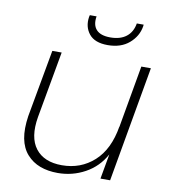

<svg xmlns="http://www.w3.org/2000/svg" viewBox="-83 -808 789 888"><g transform="rotate(10 311.5 -363.5)"><path d="M587.9 -543 492.2 0H446.8L467.8 -117.2Q434.6 -56.2 375.2 -23.7Q315.9 8.8 247.1 8.8Q200.7 8.8 164.1 -4.9Q127.4 -18.6 101.6 -47.6Q75.7 -76.7 67.1 -121.1Q58.6 -165.5 67.9 -227.1L125 -543H168.9L112.8 -230Q96.2 -132.8 136 -81.3Q175.8 -29.8 259.8 -29.8Q348.1 -29.8 410.6 -86.2Q473.1 -142.6 491.2 -252V-249L543 -543ZM519 -727.1Q511.2 -680.2 472.7 -647Q434.1 -613.8 372.1 -613.8Q311 -613.8 284.4 -647Q257.8 -680.2 265.1 -727.1L267.1 -735.8H298.8Q292 -694.8 312 -672.9Q332 -650.9 377.9 -650.9Q424.8 -650.9 452.9 -672.9Q481 -694.8 487.8 -735.8H520Z"/></g></svg>

Font: SVN-Poppins ExtraLight
Style: Italic
Weight: 200
Italic angle: -10°
Designer: Ninad Kale (Devanagari), Jonny Pinhorn (Latin)
Foundry: Indian Type Foundry
Version: Version 3.002 2017